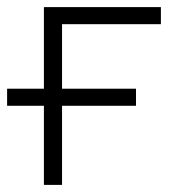

<svg xmlns="http://www.w3.org/2000/svg" viewBox="-20 -520 508 540"><path d="M0 -270.5H103.5V-500H432.5V-452H154.5V-270.5H362.5V-222.5H154.5V0H103.5V-222.5H0Z"/></svg>

Font: Overused Grotesk Light
Style: Regular
Weight: 300
Version: Version 0.004